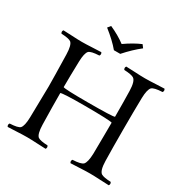

<svg xmlns="http://www.w3.org/2000/svg" viewBox="-183 -967 1094 1127"><g transform="rotate(30 364.5 -403.5)"><path d="M190.9 -108.9Q192.4 -45.4 211.4 -30.8Q227.1 -20 276.9 -18.1Q285.2 -6.3 276.9 4.9Q254.4 4.4 219.2 2.4Q176.8 0 148.9 0Q120.6 0 76.7 2.4Q41 4.4 20 4.9Q11.7 -6.8 20 -18.1Q75.2 -20.5 88.9 -33.7Q104.5 -50.8 106 -108.9Q109.9 -275.4 109.9 -320.8Q109.9 -371.6 106 -536.1Q104.5 -599.6 85.4 -614.3Q69.8 -625 20 -627Q11.7 -638.7 20 -649.9Q42.5 -649.4 77.6 -647.5Q119.6 -645 147 -645Q175.3 -645 219.7 -647.5Q255.9 -649.4 276.9 -649.9Q285.2 -638.2 276.9 -627Q221.7 -624.5 208 -611.3Q192.4 -594.2 190.9 -536.1Q188 -430.7 188 -361.8Q198.7 -355 352.1 -355Q526.4 -355 536.1 -361.8Q536.1 -466.3 534.2 -536.1Q532.7 -600.6 511.2 -614.7Q495.1 -625 445.8 -627Q437.5 -638.7 445.8 -649.9Q468.3 -649.4 504.4 -647.5Q548.3 -645 575.2 -645Q603.5 -645 647.9 -647.5Q684.1 -649.4 705.1 -649.9Q713.4 -638.2 705.1 -627Q648.4 -624.5 634.3 -610.4Q618.7 -592.8 617.2 -536.1Q615.2 -451.2 615.2 -319.8Q615.2 -189.9 617.2 -108.9Q618.7 -44.4 639.6 -30.3Q655.8 -20 705.1 -18.1Q713.4 -6.3 705.1 4.9Q682.6 4.4 646.5 2.4Q602.1 0 575.2 0Q546.9 0 502.9 2.4Q467.3 4.4 445.8 4.9Q437.5 -6.8 445.8 -18.1Q502.4 -20.5 516.6 -34.7Q532.2 -52.2 534.2 -108.9Q535.2 -153.8 535.6 -238.8Q535.6 -294.9 536.1 -321.8Q521 -328.6 351.1 -329.1Q204.6 -329.1 188 -321.8Q188 -233.9 190.9 -108.9ZM335 -696.8Q297.9 -741.7 233.9 -792L250 -812Q310.5 -785.2 356 -751Q413.1 -791 462.9 -812L478 -792Q428.2 -753.4 377.9 -696.8Z"/></g></svg>

Font: Linux Libertine Display O
Style: Regular
Weight: 400
Designer: Philipp H. Poll
Foundry: Philipp H. Poll
Version: Version 5.0.9